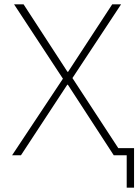

<svg xmlns="http://www.w3.org/2000/svg" viewBox="-20 -718 640 888"><path d="M566 0H506L294 -326H291L77 0H36L271 -354L45 -698H89L292 -386H295L499 -698H540L315 -357L527 -33H600V150H566Z"/></svg>

Font: IBM Plex Mono ExtraLight
Style: Regular
Weight: 200
Monospace: yes
Designer: Mike Abbink, Paul van der Laan, Pieter van Rosmalen
Foundry: Bold Monday
Version: Version 2.3